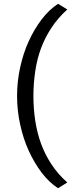

<svg xmlns="http://www.w3.org/2000/svg" viewBox="-20 -812 374 1010"><path d="M85.9 -456.5Q102.5 -532.7 130.9 -594.7Q159.2 -657.2 199.2 -710Q237.8 -760.7 285.2 -792L334 -762.2Q285.2 -718.3 251 -666.5Q216.8 -614.3 195.8 -558.1Q175.3 -503.4 165.5 -438Q155.8 -373.5 155.8 -307.1Q155.8 -240.2 165.5 -176.3Q175.3 -112.8 195.8 -56.6Q216.8 1 251 52.7Q284.2 103.5 334 147.9L285.2 178.2Q237.8 147 199.2 96.2Q159.7 43.9 130.9 -19.5Q102.5 -81.5 85.9 -157.7Q69.8 -231 69.8 -307.1Q69.8 -383.3 85.9 -456.5Z"/></svg>

Font: Post Grotesk Regular
Style: Regular
Weight: 500
Version: 0.900; ttfautohint (v0.96) -l 8 -r 50 -G 200 -x 14 -w "gGD" 